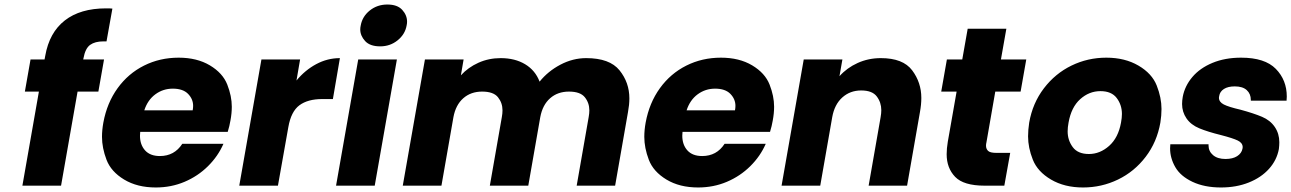

<svg xmlns="http://www.w3.org/2000/svg" viewBox="-20 -821 5710 849"><path d="M415 -416H323L250 0H79L152 -416H90L115 -558H177L180 -574Q198 -677 266.5 -730.5Q335 -784 449 -784Q468 -784 477 -783L451 -638Q444 -638 437 -638Q400 -638 378.5 -622.5Q357 -607 349 -563L348 -558H440Z M999 -288Q995 -264 987 -238H600Q599 -229 599 -221Q599 -181 621.5 -156Q644 -131 687 -131Q751 -131 786 -185H968Q944 -130 899.5 -86Q855 -42 796 -17Q737 8 669 8Q587 8 529 -27Q471 -62 451 -114.5Q431 -167 431 -216Q431 -246 437 -279Q453 -366 500 -431Q547 -496 617 -531Q687 -566 770 -566Q851 -566 908 -532Q965 -498 985 -447Q1005 -396 1005 -349Q1005 -320 999 -288ZM832 -333Q834 -344 834 -353Q834 -383 811.5 -406Q789 -429 744 -429Q701 -429 667 -404Q633 -379 618 -333Z M1291 -465Q1329 -511 1378.5 -537.5Q1428 -564 1483 -564L1452 -383H1405Q1341 -383 1304 -355.5Q1267 -328 1255 -259L1209 0H1038L1136 -558H1307Z M1661 -616Q1616 -616 1594.5 -639.5Q1573 -663 1573 -691Q1573 -699 1575 -708Q1582 -748 1615 -774.5Q1648 -801 1693 -801Q1737 -801 1758.5 -777.5Q1780 -754 1780 -725Q1780 -717 1778 -708Q1771 -669 1738 -642.5Q1705 -616 1661 -616ZM1735 -558 1637 0H1466L1564 -558Z M2572 -564Q2676 -564 2719.5 -510Q2763 -456 2763 -386Q2763 -358 2757 -326L2700 0H2530L2583 -303Q2586 -319 2586 -333Q2586 -366 2566 -391Q2546 -416 2496 -416Q2446 -416 2412.5 -386.5Q2379 -357 2369 -303L2316 0H2146L2199 -303Q2202 -319 2202 -333Q2202 -366 2182 -391Q2162 -416 2112 -416Q2062 -416 2028.5 -386.5Q1995 -357 1985 -303L1932 0H1761L1859 -558H2030L2018 -488Q2050 -523 2095.5 -543.5Q2141 -564 2194 -564Q2257 -564 2302 -537Q2347 -510 2366 -460Q2403 -506 2458 -535Q2513 -564 2572 -564Z M3397 -288Q3393 -264 3385 -238H2998Q2997 -229 2997 -221Q2997 -181 3019.5 -156Q3042 -131 3085 -131Q3149 -131 3184 -185H3366Q3342 -130 3297.5 -86Q3253 -42 3194 -17Q3135 8 3067 8Q2985 8 2927 -27Q2869 -62 2849 -114.5Q2829 -167 2829 -216Q2829 -246 2835 -279Q2851 -366 2898 -431Q2945 -496 3015 -531Q3085 -566 3168 -566Q3249 -566 3306 -532Q3363 -498 3383 -447Q3403 -396 3403 -349Q3403 -320 3397 -288ZM3230 -333Q3232 -344 3232 -353Q3232 -383 3209.5 -406Q3187 -429 3142 -429Q3099 -429 3065 -404Q3031 -379 3016 -333Z M3875 -564Q3973 -564 4013.5 -510Q4054 -456 4054 -388Q4054 -359 4048 -326L3991 0H3821L3874 -303Q3877 -320 3877 -334Q3877 -368 3857 -394.5Q3837 -421 3788 -421Q3739 -421 3704.5 -390Q3670 -359 3660 -303L3607 0H3436L3534 -558H3705L3692 -484Q3725 -521 3772.5 -542.5Q3820 -564 3875 -564Z M4447 -145 4421 0H4334Q4241 0 4203.5 -39Q4166 -78 4166 -139Q4166 -164 4171 -194L4210 -416H4142L4167 -558H4235L4259 -694H4430L4406 -558H4518L4493 -416H4381L4342 -192Q4340 -184 4340 -177Q4340 -163 4349 -154Q4358 -145 4386 -145Z M4769 8Q4687 8 4627.5 -27Q4568 -62 4547 -115Q4526 -168 4526 -218Q4526 -247 4531 -279Q4546 -365 4596 -430.5Q4646 -496 4718 -531Q4790 -566 4872 -566Q4954 -566 5014 -531Q5074 -496 5095 -442.5Q5116 -389 5116 -339Q5116 -310 5111 -279Q5096 -193 5046 -127.5Q4996 -62 4923.5 -27Q4851 8 4769 8ZM4795 -140Q4844 -140 4884.5 -176Q4925 -212 4937 -279Q4941 -300 4941 -317Q4941 -357 4918 -387.5Q4895 -418 4846 -418Q4796 -418 4756.5 -382.5Q4717 -347 4705 -279Q4701 -258 4701 -240Q4701 -201 4723.5 -170.5Q4746 -140 4795 -140Z M5379 8Q5306 8 5253 -17Q5200 -42 5177 -82Q5154 -122 5154 -165Q5154 -174 5155 -183H5324Q5324 -180 5324 -178Q5324 -152 5344 -135Q5364 -118 5399 -118Q5431 -118 5450.5 -130.5Q5470 -143 5474 -163Q5475 -167 5475 -170Q5475 -189 5453.5 -199.5Q5432 -210 5378 -224Q5321 -238 5283.5 -253.5Q5246 -269 5226.5 -297.5Q5207 -326 5207 -361Q5207 -376 5210 -393Q5219 -441 5252.5 -480.5Q5286 -520 5341.5 -543Q5397 -566 5468 -566Q5573 -566 5621.5 -516.5Q5670 -467 5670 -394Q5670 -385 5669 -376H5511Q5511 -377 5511 -379Q5511 -406 5493 -422.5Q5475 -439 5440 -439Q5410 -439 5392 -427.5Q5374 -416 5371 -396Q5370 -392 5370 -389Q5370 -370 5391.5 -359Q5413 -348 5465 -336Q5524 -320 5560.5 -304.5Q5597 -289 5617 -259.5Q5637 -230 5637 -192Q5637 -178 5635 -162Q5626 -113 5591.5 -74.5Q5557 -36 5502 -14Q5447 8 5379 8Z"/></svg>

Font: Fz Poppins
Style: Bold Italic
Weight: 700
Italic angle: -10°
Designer: Ninad Kale (Devanagari), Jonny Pinhorn (Latin)
Foundry: Indian Type Foundry
Version: Vit hóa bi Vntype.Com & FontZin.Com